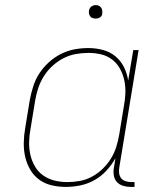

<svg xmlns="http://www.w3.org/2000/svg" viewBox="-20 -727 640 755"><path d="M239 8Q210 8 182.5 1.5Q155 -5 133.5 -21Q112 -37 98.5 -60.5Q85 -84 79 -110.5Q73 -137 73.5 -166Q74 -195 79 -223L97 -333Q102 -360 110.5 -387Q119 -414 134.5 -438Q150 -462 172 -482Q194 -502 220 -515Q246 -528 273 -533Q300 -538 328 -538Q357 -538 385 -530.5Q413 -523 434 -505.5Q455 -488 467.5 -463Q480 -438 484 -410L504 -530H525L449 -68Q447 -57 448.5 -45.5Q450 -34 456.5 -26Q463 -18 474 -14.5Q485 -11 496 -11H509V8H493Q478 8 463.5 3.5Q449 -1 439.5 -11.5Q430 -22 427.5 -37.5Q425 -53 428 -68L434 -105Q419 -78 398 -55.5Q377 -33 351 -18.5Q325 -4 296 2Q267 8 239 8ZM245 -11Q269 -11 294 -15.5Q319 -20 342 -32.5Q365 -45 384 -63.5Q403 -82 416.5 -104Q430 -126 437.5 -150.5Q445 -175 449 -199L467 -309Q472 -334 473 -360Q474 -386 469 -410Q464 -434 452.5 -455.5Q441 -477 422 -492Q403 -507 378.5 -513Q354 -519 328 -519Q303 -519 278 -514.5Q253 -510 229.5 -498Q206 -486 186 -467.5Q166 -449 152 -426.5Q138 -404 130 -379.5Q122 -355 118 -330L100 -220Q95 -194 94.5 -168Q94 -142 99.5 -118Q105 -94 117.5 -72.5Q130 -51 150 -37Q170 -23 194.5 -17Q219 -11 245 -11ZM356 -654Q350 -654 344 -656Q338 -658 334.5 -663Q331 -668 330 -674Q329 -680 330 -686Q331 -691 333.5 -695Q336 -699 339.5 -701.5Q343 -704 347.5 -705.5Q352 -707 356 -707Q363 -707 368.5 -704.5Q374 -702 377.5 -697Q381 -692 382 -686Q383 -680 382 -674Q382 -669 379.5 -665Q377 -661 373 -658.5Q369 -656 365 -655Q361 -654 356 -654Z"/></svg>

Font: Iosevka Curly Slab ThEx
Style: Italic
Weight: 100
Width: 7
Italic angle: -9°
Monospace: yes
Designer: Belleve Invis
Foundry: Belleve Invis
Version: Version 11.1.0; ttfautohint (v1.8.3)